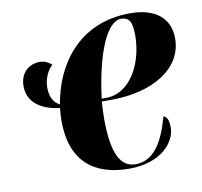

<svg xmlns="http://www.w3.org/2000/svg" viewBox="-67 -617 736 698"><g transform="rotate(-10 301.0 -268.0)"><path d="M356 10C474 10 530 -57 530 -112C530 -141 522 -152 511 -156C486 -65 449 -2 382 -2C329 -2 297 -49 297 -185C297 -196 298 -236 300 -248H335C489 -248 602 -317 602 -428C602 -502 550 -546 456 -546C259 -546 169 -396 148 -264C125 -275 113 -298 113 -332C113 -365 128 -395 146 -411C133 -422 119 -429 102 -429C64 -429 29 -403 29 -352C29 -291 79 -259 146 -251C144 -235 143 -218 143 -203C143 -56 225 10 356 10ZM316 -258H301C323 -432 371 -532 420 -532C450 -532 461 -514 461 -464C461 -364 409 -258 316 -258Z"/></g></svg>

Font: Noto Serif Display Condensed ExtraBold
Style: Italic
Weight: 800
Width: 3
Italic angle: -12°
Designer: Monotype Design Team
Foundry: Monotype Imaging Inc.
Version: Version 2.009